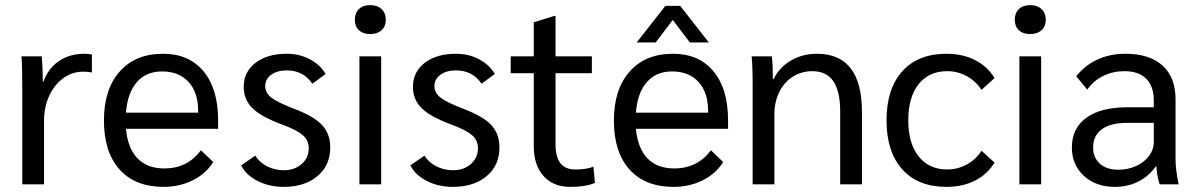

<svg xmlns="http://www.w3.org/2000/svg" viewBox="-20 -720 4681 750"><path d="M67 -378Q67 -463 64 -500H143Q147 -460 147 -412V-402H150Q169 -454 211 -482Q253 -510 310 -510Q326 -510 339 -507V-437Q326 -440 304 -440Q262 -440 227 -414.5Q192 -389 172 -345Q152 -301 152 -249V0H67Z M832 -217H472Q479 -141 517 -101.5Q555 -62 622 -62Q712 -62 765 -133L813 -87Q784 -41 732.5 -15.5Q681 10 619 10Q508 10 447 -58Q386 -126 386 -249Q386 -371 447.5 -440.5Q509 -510 617 -510Q718 -510 775 -441.5Q832 -373 832 -250ZM754 -287Q754 -359 716.5 -400Q679 -441 613 -441Q551 -441 514.5 -399Q478 -357 472 -280H754Z M922 -74 977 -112Q994 -85 1024 -70Q1054 -55 1089 -55Q1131 -55 1158.5 -79.5Q1186 -104 1186 -141Q1186 -171 1164 -191Q1142 -211 1086 -232Q1001 -263 966.5 -297Q932 -331 932 -381Q932 -439 978 -474.5Q1024 -510 1100 -510Q1149 -510 1189.5 -489Q1230 -468 1252 -431L1200 -393Q1165 -445 1100 -445Q1063 -445 1039.5 -428Q1016 -411 1016 -384Q1016 -357 1040 -338.5Q1064 -320 1129 -295Q1206 -266 1238 -231.5Q1270 -197 1270 -144Q1270 -74 1220 -32Q1170 10 1088 10Q1032 10 986.5 -13Q941 -36 922 -74Z M1366 -643Q1366 -669 1382 -684.5Q1398 -700 1426 -700Q1454 -700 1470.5 -684.5Q1487 -669 1487 -643Q1487 -617 1470.5 -602Q1454 -587 1426 -587Q1398 -587 1382 -602Q1366 -617 1366 -643ZM1384 -500H1469V0H1384Z M1583 -74 1638 -112Q1655 -85 1685 -70Q1715 -55 1750 -55Q1792 -55 1819.5 -79.5Q1847 -104 1847 -141Q1847 -171 1825 -191Q1803 -211 1747 -232Q1662 -263 1627.5 -297Q1593 -331 1593 -381Q1593 -439 1639 -474.5Q1685 -510 1761 -510Q1810 -510 1850.5 -489Q1891 -468 1913 -431L1861 -393Q1826 -445 1761 -445Q1724 -445 1700.5 -428Q1677 -411 1677 -384Q1677 -357 1701 -338.5Q1725 -320 1790 -295Q1867 -266 1899 -231.5Q1931 -197 1931 -144Q1931 -74 1881 -32Q1831 10 1749 10Q1693 10 1647.5 -13Q1602 -36 1583 -74Z M2065 -150V-434H1975V-500H2065V-633L2146 -658H2150V-500H2292V-434H2150V-158Q2150 -107 2169 -82.5Q2188 -58 2228 -58Q2271 -58 2298 -69L2304 -6Q2271 10 2207 10Q2141 10 2103 -32.5Q2065 -75 2065 -150Z M2378 0ZM2824 -217H2464Q2471 -141 2509 -101.5Q2547 -62 2614 -62Q2704 -62 2757 -133L2805 -87Q2776 -41 2724.5 -15.5Q2673 10 2611 10Q2500 10 2439 -58Q2378 -126 2378 -249Q2378 -371 2439.5 -440.5Q2501 -510 2609 -510Q2710 -510 2767 -441.5Q2824 -373 2824 -250ZM2746 -287Q2746 -359 2708.5 -400Q2671 -441 2605 -441Q2543 -441 2506.5 -399Q2470 -357 2464 -280H2746ZM2579 -697H2637L2749 -554H2675L2608 -642L2541 -554H2467Z M2920 -374Q2920 -469 2916 -500H2995Q2999 -467 2999 -411H3002Q3024 -457 3069.5 -483.5Q3115 -510 3171 -510Q3259 -510 3303 -453Q3347 -396 3347 -283V0H3262V-284Q3262 -364 3235 -403Q3208 -442 3153 -442Q3111 -442 3077 -420.5Q3043 -399 3024 -360.5Q3005 -322 3005 -274V0H2920Z M3443 -250Q3443 -373 3504.5 -441.5Q3566 -510 3677 -510Q3740 -510 3788.5 -485.5Q3837 -461 3865 -415L3814 -369Q3792 -403 3756.5 -422.5Q3721 -442 3680 -442Q3609 -442 3568.5 -391.5Q3528 -341 3528 -250Q3528 -160 3568.5 -109Q3609 -58 3680 -58Q3721 -58 3756.5 -77.5Q3792 -97 3814 -131L3865 -85Q3837 -39 3788.5 -14.5Q3740 10 3677 10Q3566 10 3504.5 -58.5Q3443 -127 3443 -250Z M3944 -643Q3944 -669 3960 -684.5Q3976 -700 4004 -700Q4032 -700 4048.5 -684.5Q4065 -669 4065 -643Q4065 -617 4048.5 -602Q4032 -587 4004 -587Q3976 -587 3960 -602Q3944 -617 3944 -643ZM3962 -500H4047V0H3962Z M4167 -144Q4167 -219 4223.5 -260Q4280 -301 4384 -301H4487V-327Q4487 -383 4457.5 -412.5Q4428 -442 4372 -442Q4327 -442 4289.5 -423.5Q4252 -405 4227 -370L4184 -422Q4218 -465 4267 -487.5Q4316 -510 4376 -510Q4470 -510 4521 -464Q4572 -418 4572 -332V-97Q4572 -58 4584 0H4510Q4501 -23 4497 -70H4495Q4467 -31 4426 -10.5Q4385 10 4335 10Q4261 10 4214 -33Q4167 -76 4167 -144ZM4487 -166V-240H4381Q4318 -240 4284 -215Q4250 -190 4250 -144Q4250 -104 4276.5 -80.5Q4303 -57 4348 -57Q4386 -57 4418 -71.5Q4450 -86 4468.5 -111Q4487 -136 4487 -166Z"/></svg>

Font: Sarabun
Style: Regular
Weight: 400
Designer: Suppakit Chalermlarp | Katatrad Co.,Ltd.
Foundry: Cadson Demak Co.,Ltd.
Version: Version 1.000; ttfautohint (v1.6)